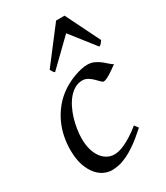

<svg xmlns="http://www.w3.org/2000/svg" viewBox="-181 -783 764 882"><g transform="rotate(-30 200.5 -342.0)"><path d="M397 -397.9Q386.7 -390.6 375.2 -382.3Q363.8 -374 353 -367.4Q342.3 -360.8 332.8 -356.4Q323.2 -352.1 316.9 -352.1Q311.5 -352.1 303.7 -360.4Q295.9 -368.7 285.4 -378.9Q274.9 -389.2 261.7 -397.5Q248.5 -405.8 232.9 -405.8Q210.4 -405.8 191.9 -395Q173.3 -384.3 158.2 -366.2Q143.1 -348.1 131.6 -324.5Q120.1 -300.8 112.5 -275.1Q105 -249.5 101.1 -223.6Q97.2 -197.8 97.2 -174.8Q97.2 -143.1 104.2 -117.7Q111.3 -92.3 124 -74.5Q136.7 -56.6 154.3 -46.9Q171.9 -37.1 192.9 -37.1Q201.7 -37.1 215.3 -40Q229 -43 246.8 -51Q264.6 -59.1 286.6 -72.8Q308.6 -86.4 335 -107.9Q338.9 -102.5 343.3 -97.2Q347.7 -91.8 350.1 -87.9Q312 -53.2 281.7 -32Q251.5 -10.7 226.8 0.7Q202.1 12.2 182.4 16.1Q162.6 20 145 20Q128.4 20 107.9 11.7Q87.4 3.4 69.1 -17.1Q50.8 -37.6 38.3 -71.8Q25.9 -106 25.9 -157.2Q25.9 -189.9 32.7 -224.9Q39.6 -259.8 54.9 -293.2Q70.3 -326.7 95 -356.9Q119.6 -387.2 155.8 -411.1Q169.4 -419.9 186 -428.2Q202.6 -436.5 220.5 -442.9Q238.3 -449.2 255.6 -453.1Q272.9 -457 288.1 -457Q309.6 -457 326.4 -448.7Q343.3 -440.4 356.4 -429.9Q369.6 -419.4 379.6 -409.9Q389.6 -400.4 397 -397.9ZM400.9 -522.9Q394 -513.2 390.4 -508.8Q386.7 -504.4 378.9 -501L277.3 -630.4L144 -501Q139.6 -503.9 136.2 -508.5Q132.8 -513.2 127.9 -522.9L266.6 -704.1H311.5Z"/></g></svg>

Font: Gentium Plus Am
Style: Italic
Weight: 400
Italic angle: -8°
Designer: J. Victor Gaultney, Annie Olsen, Iska Routamaa, Becca Hirsbrunner
Foundry: SIL International
Version: Version 5.000